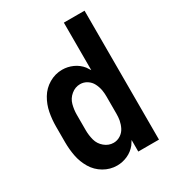

<svg xmlns="http://www.w3.org/2000/svg" viewBox="-180 -838 859 948"><g transform="rotate(-30 250.0 -363.5)"><path d="M208 8Q168 8 133 -12.5Q98 -33 77.5 -67.5Q57 -102 49.5 -141Q42 -180 42 -220V-310Q42 -350 49.5 -389Q57 -428 77.5 -462.5Q98 -497 133 -517.5Q168 -538 208 -538Q239 -538 268 -525Q297 -512 317 -487Q325 -476 332 -464V-735H450V0H332V-66Q325 -54 317 -43Q297 -18 268 -5Q239 8 208 8ZM249 -98Q270 -98 288 -109.5Q306 -121 315.5 -139.5Q325 -158 329 -179Q332 -197 332 -215V-315Q332 -333 329 -351Q325 -372 315.5 -390.5Q306 -409 288 -420.5Q270 -432 249 -432Q221 -432 198 -413Q175 -394 167.5 -366Q160 -338 160 -310V-220Q160 -192 167.5 -164Q175 -136 198 -117Q221 -98 249 -98Z"/></g></svg>

Font: Iosevka SS01
Style: Bold
Weight: 700
Monospace: yes
Designer: Belleve Invis
Foundry: Belleve Invis
Version: 2.3.3; ttfautohint (v1.8.3)